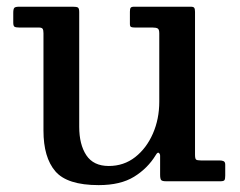

<svg xmlns="http://www.w3.org/2000/svg" viewBox="-20 -540 714 572"><path d="M109.5 -151V-441Q109.5 -450.5 107 -454.2Q104.5 -458 95.5 -458H37.5Q27.5 -458 23.5 -460.2Q19.5 -462.5 19.5 -472.5V-501.5Q19.5 -513.5 22.8 -516.8Q26 -520 37.5 -520H197Q208.5 -520 212.2 -517.5Q216 -515 216 -504V-162.5Q216 -109.5 237.2 -77.5Q258.5 -45.5 304 -45.5Q349 -45.5 382.8 -72Q416.5 -98.5 435.5 -142Q454.5 -185.5 454.5 -237V-440.5Q454.5 -452.5 449.8 -455.2Q445 -458 434 -458H382Q374.5 -458 370.8 -459.5Q367 -461 367 -468.5V-505Q367 -513.5 369.2 -516.8Q371.5 -520 380 -520H548.5Q556.5 -520 558.8 -516.5Q561 -513 561 -504.5V-79.5Q561 -67.5 564 -64.8Q567 -62 579 -62H634.5Q641.5 -62 646.2 -59.8Q651 -57.5 651 -49.5V-17Q651 -7 648.8 -3.5Q646.5 0 637 0H474.5Q463 0 460 -3.8Q457 -7.5 457 -19.5V-76Q457 -81.5 453.2 -84.5Q449.5 -87.5 444 -78Q420 -38.5 379.5 -13.5Q339 11.5 274 11.5Q180 11.5 144.8 -29.8Q109.5 -71 109.5 -151Z"/></svg>

Font: Besley Medium
Style: Regular
Weight: 500
Designer: Owen Earl
Foundry: indestructible type*
Version: Version 2.001; ttfautohint (v1.8.3)